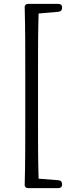

<svg xmlns="http://www.w3.org/2000/svg" viewBox="-20 -799 383 995"><path d="M127 176H282C295 176 302 169 302 156C302 144 295 136 283 135L180 127C177 28 177 -72 177 -171V-432C177 -532 177 -631 180 -729L283 -738C295 -739 302 -747 302 -759V-760C302 -772 295 -779 282 -779H127C114 -779 107 -772 108 -759C111 -650 111 -539 111 -432V-171C111 -61 111 49 108 156C107 169 114 176 127 176Z"/></svg>

Font: 寒蝉锦书宋
Style: Regular
Weight: 400
Designer: 寒蝉锦书宋{Warren} 思源宋体{Ryoko NISHIZUKA 西塚涼子 (kana & ideographs); Frank Grießhammer (Latin, Greek & Cyrillic); Wenlong ZHANG 
Foundry: Adobe & ChillType
Version: Version 2.000;Glyphs 3.1.1 (3135)